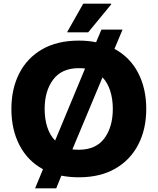

<svg xmlns="http://www.w3.org/2000/svg" viewBox="-20 -953 858 1045"><path d="M171 72 214 -32Q131 -77 86.5 -162Q42 -247 42 -360Q42 -470 85 -554Q128 -638 210 -685Q292 -732 409 -732Q459 -732 503 -723L532 -792H647L603 -687Q687 -642 731.5 -557Q776 -472 776 -360Q776 -250 732.5 -166Q689 -82 607 -35Q525 12 409 12Q359 12 314 3L286 72ZM223 -360Q223 -306 237 -262Q251 -218 280 -188L443 -580Q427 -582 409 -582Q316 -582 269.5 -520Q223 -458 223 -360ZM594 -360Q594 -414 580 -458Q566 -502 538 -532L374 -140Q391 -138 409 -138Q502 -138 548 -200Q594 -262 594 -360ZM347 -777V-781L433 -933H585V-929L460 -777Z"/></svg>

Font: Kufam
Style: Bold
Weight: 700
Designer: Wael Morcos, Artur Schmal
Foundry: Original Type
Version: Version 1.300; ttfautohint (v1.8.3)